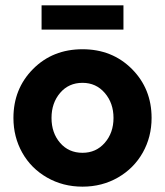

<svg xmlns="http://www.w3.org/2000/svg" viewBox="-20 -696 623 726"><path d="M137.2 -584V-675.8H446.8V-584ZM30.8 -250Q30.8 -360.4 105 -435.1Q179.2 -509.8 292 -509.8Q404.3 -509.8 478.8 -435.1Q553.2 -360.4 553.2 -250Q553.2 -178.2 519.8 -118.9Q486.3 -59.6 426.3 -24.9Q366.2 9.8 292 9.8Q217.8 9.8 157.5 -24.9Q97.2 -59.6 64 -118.9Q30.8 -178.2 30.8 -250ZM292 -118.2Q343.3 -118.2 376.2 -156Q409.2 -193.8 409.2 -250Q409.2 -306.2 376.2 -344.5Q343.3 -382.8 292 -382.8Q239.7 -382.8 207.3 -344.7Q174.8 -306.6 174.8 -250Q174.8 -193.4 207.3 -155.8Q239.7 -118.2 292 -118.2Z"/></svg>

Font: Orkney
Style: Bold
Weight: 700
Designer: Samuel Oakes and Alfredo Marco Pradil
Foundry: Alfredo Marco Pradil
Version: 1.0